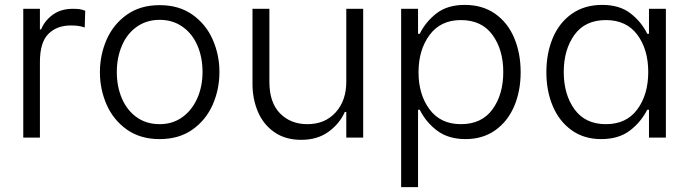

<svg xmlns="http://www.w3.org/2000/svg" viewBox="-20 -562 2821 784"><path d="M75 -526H143V-442H148Q162 -477 195 -501.5Q228 -526 277 -526Q295 -526 305.5 -524.5Q316 -523 328 -518L326 -450Q309 -455 297.5 -456.5Q286 -458 269 -458Q212 -458 177.5 -423.5Q143 -389 143 -309V0H75Z M388 -267Q388 -338 415.5 -400.5Q443 -463 498 -502Q553 -541 632 -541Q711 -541 766 -502Q821 -463 848.5 -400.5Q876 -338 876 -268Q876 -197 848.5 -134.5Q821 -72 766 -33Q711 6 632 6Q553 6 498 -33Q443 -72 415.5 -134.5Q388 -197 388 -267ZM457 -268Q457 -208 478 -159.5Q499 -111 538.5 -83Q578 -55 632 -55Q685 -55 724.5 -83.5Q764 -112 785.5 -160.5Q807 -209 807 -268Q807 -328 786 -376.5Q765 -425 725 -453Q685 -481 632 -481Q579 -481 539 -453Q499 -425 478 -376Q457 -327 457 -268Z M1011 -526H1080V-228Q1080 -143 1123.5 -99Q1167 -55 1235 -55Q1307 -55 1350.5 -103Q1394 -151 1394 -228V-526H1463V0H1394V-105H1388Q1367 -57 1321.5 -24Q1276 9 1210 9Q1145 9 1100 -22.5Q1055 -54 1033 -106Q1011 -158 1011 -220Z M1618 -526H1687V-424H1694Q1718 -473 1762.5 -507.5Q1807 -542 1878 -542Q1950 -542 2001.5 -506Q2053 -470 2079.5 -407.5Q2106 -345 2106 -267Q2106 -190 2079.5 -128Q2053 -66 2002 -30Q1951 6 1881 6Q1811 6 1765 -28.5Q1719 -63 1694 -114H1687V202H1618ZM1689 -267Q1689 -176 1734 -115.5Q1779 -55 1862 -55Q1947 -55 1991 -115.5Q2035 -176 2035 -268Q2035 -359 1991 -419.5Q1947 -480 1862 -480Q1779 -480 1734 -419Q1689 -358 1689 -267Z M2211 -267Q2211 -345 2237.5 -407.5Q2264 -470 2315.5 -506Q2367 -542 2439 -542Q2510 -542 2554.5 -507.5Q2599 -473 2623 -424H2630V-526H2699V0H2630V-114H2623Q2597 -63 2551.5 -28.5Q2506 6 2435 6Q2365 6 2314.5 -30Q2264 -66 2237.5 -128Q2211 -190 2211 -267ZM2282 -268Q2282 -176 2326 -115.5Q2370 -55 2454 -55Q2538 -55 2582.5 -115.5Q2627 -176 2627 -268Q2627 -360 2582.5 -420Q2538 -480 2454 -480Q2369 -480 2325.5 -419.5Q2282 -359 2282 -268Z"/></svg>

Font: Lopes Sans Light
Style: Regular
Weight: 300
Designer: Gabriel Lam, Diego Maldonado
Foundry: TypeRant, Foresti Design
Version: Version 4.000